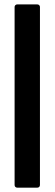

<svg xmlns="http://www.w3.org/2000/svg" viewBox="-20 -780 250 880"><path d="M59.1 80.1Q53.7 80.1 50.3 76.7Q46.9 73.2 46.9 67.9V-748Q46.9 -752.9 50.3 -756.3Q53.7 -759.8 59.1 -759.8H150.9Q156.2 -759.8 159.7 -756.3Q163.1 -752.9 163.1 -748V67.9Q163.1 73.2 159.7 76.7Q156.2 80.1 150.9 80.1Z"/></svg>

Font: Barlow Condensed SemiBold
Style: Regular
Weight: 600
Width: 3
Designer: Jeremy Tribby
Foundry: Tribby Type
Version: Version 1.422;hotconv 1.0.109;makeotfexe 2.5.65596